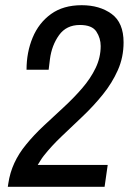

<svg xmlns="http://www.w3.org/2000/svg" viewBox="-20 -718 496 738"><path d="M10 0 12 -13Q18 -54 35 -91Q52 -128 80 -162Q110 -199 148 -234.5Q186 -270 224.5 -305.5Q263 -341 295.5 -378.5Q328 -416 347.5 -456.5Q367 -497 367 -541Q367 -571 350.5 -596.5Q334 -622 287 -622Q235 -622 207 -583Q179 -544 172 -491L167 -450H82Q82 -517 105.5 -573.5Q129 -630 176 -664Q223 -698 294 -698Q363 -698 409 -664.5Q455 -631 455 -555Q455 -498 433 -448.5Q411 -399 375.5 -355Q340 -311 298.5 -271.5Q257 -232 217.5 -194.5Q178 -157 148 -119Q141 -110 135.5 -101Q130 -92 125 -84H394L382 0Z"/></svg>

Font: Archivo Narrow
Style: Italic
Weight: 400
Italic angle: -8°
Designer: Hector Gatti
Foundry: Omnibus-Type
Version: Version 3.002